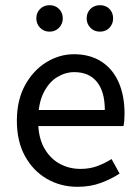

<svg xmlns="http://www.w3.org/2000/svg" viewBox="-20 -708 537 740"><path d="M279 12Q214 12 161 -18.5Q108 -49 76.5 -106Q45 -163 45 -243Q45 -322 76.5 -379.5Q108 -437 158.5 -468Q209 -499 265 -499Q327 -499 371 -470.5Q415 -442 437.5 -390.5Q460 -339 460 -270Q460 -257 459 -244Q458 -231 456 -222H113L112 -284H384Q384 -355 353.5 -392.5Q323 -430 266 -430Q232 -430 200 -410.5Q168 -391 147.5 -349.5Q127 -308 127 -243Q127 -180 149.5 -139Q172 -98 209 -77.5Q246 -57 290 -57Q325 -57 354 -67.5Q383 -78 410 -95L441 -39Q409 -18 368.5 -3Q328 12 279 12ZM365 -586Q343 -586 328.5 -601Q314 -616 314 -637Q314 -659 328.5 -673.5Q343 -688 365 -688Q388 -688 402 -673.5Q416 -659 416 -637Q416 -616 402 -601Q388 -586 365 -586ZM171 -586Q149 -586 134.5 -601Q120 -616 120 -637Q120 -659 134.5 -673.5Q149 -688 171 -688Q193 -688 207.5 -673.5Q222 -659 222 -637Q222 -616 207.5 -601Q193 -586 171 -586Z"/></svg>

Font: Assistant Medium
Style: Regular
Weight: 500
Designer: Hebrew By Ben Nathan, Latin by Paul Hunt
Version: Version 3.000